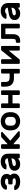

<svg xmlns="http://www.w3.org/2000/svg" viewBox="2356 -2926 580 5332"><g transform="rotate(-90 2646.0 -260.0)"><path d="M138 -157Q145 -157 149.5 -153Q154 -149 160.5 -141Q167 -133 171 -130Q184 -119 203 -114.5Q222 -110 263 -110Q362 -110 362 -155Q362 -174 340 -187.5Q318 -201 273 -201H218Q207 -201 199 -209Q191 -217 191 -228V-294Q191 -305 199 -313Q207 -321 218 -321H263Q352 -321 352 -366Q352 -385 329 -397.5Q306 -410 263 -410Q231 -410 212 -403.5Q193 -397 180 -385Q176 -381 170.5 -373.5Q165 -366 159.5 -362Q154 -358 147 -358H71Q60 -358 51.5 -366Q43 -374 44 -385Q46 -416 71 -450Q96 -484 145 -507Q194 -530 263 -530Q371 -530 426.5 -484Q482 -438 482 -365Q482 -305 445 -264Q468 -242 480 -214Q492 -186 492 -155Q492 -83 433.5 -36.5Q375 10 263 10Q189 10 138 -12Q87 -34 62 -66.5Q37 -99 35 -130Q34 -141 42.5 -149Q51 -157 62 -157Z M571 0ZM1044 -321V-27Q1044 -16 1036 -8Q1028 0 1017 0H941Q930 0 922 -8Q914 -16 914 -27V-60Q891 -28 850.5 -9Q810 10 753 10Q669 10 620 -33.5Q571 -77 571 -146Q571 -213 618.5 -252.5Q666 -292 751 -307L914 -335Q914 -373 888.5 -391.5Q863 -410 820 -410Q797 -410 782.5 -403.5Q768 -397 754 -384Q739 -370 721 -370H628Q618 -370 611.5 -376.5Q605 -383 606 -392Q612 -423 637.5 -455Q663 -487 709.5 -508.5Q756 -530 820 -530Q923 -530 983.5 -476Q1044 -422 1044 -321ZM914 -232 778 -208Q738 -201 719.5 -187.5Q701 -174 701 -151Q701 -131 721.5 -120.5Q742 -110 773 -110Q817 -110 849 -126Q881 -142 897.5 -167.5Q914 -193 914 -222Z M1307 -27Q1307 -16 1299 -8Q1291 0 1280 0H1204Q1193 0 1185 -8Q1177 -16 1177 -27V-493Q1177 -504 1185 -512Q1193 -520 1204 -520H1280Q1291 -520 1299 -512Q1307 -504 1307 -493V-335L1491 -503Q1502 -511 1510 -515.5Q1518 -520 1530 -520H1625Q1635 -520 1642 -513Q1649 -506 1649 -496Q1649 -485 1638 -476L1405 -265L1660 -43Q1670 -33 1670 -24Q1670 -14 1663 -7Q1656 0 1646 0H1540Q1519 0 1499 -17L1307 -184Z M1692 0ZM2197 -259Q2197 -233 2195 -209Q2190 -148 2158 -98Q2126 -48 2070.5 -19Q2015 10 1944 10Q1873 10 1817.5 -19Q1762 -48 1730 -98Q1698 -148 1693 -209Q1692 -221 1692 -259Q1692 -298 1693 -310Q1698 -372 1730 -422Q1762 -472 1817.5 -501Q1873 -530 1944 -530Q2015 -530 2070.5 -501Q2126 -472 2158 -422Q2190 -372 2195 -310Q2197 -286 2197 -259ZM1823 -305Q1822 -295 1822 -260Q1822 -225 1823 -215Q1829 -158 1862.5 -134Q1896 -110 1944 -110Q1992 -110 2025.5 -134Q2059 -158 2065 -215Q2067 -235 2067 -260Q2067 -285 2065 -305Q2059 -362 2025.5 -386Q1992 -410 1944 -410Q1896 -410 1862.5 -386Q1829 -362 1823 -305Z M2804 -493V-27Q2804 -16 2796 -8Q2788 0 2777 0H2701Q2690 0 2682 -8Q2674 -16 2674 -27V-202H2440V-27Q2440 -16 2432 -8Q2424 0 2413 0H2337Q2326 0 2318 -7.5Q2310 -15 2310 -27V-493Q2310 -504 2318 -512Q2326 -520 2337 -520H2413Q2424 -520 2432 -512Q2440 -504 2440 -493V-322H2674V-493Q2674 -504 2682 -512Q2690 -520 2701 -520H2777Q2788 -520 2796 -512Q2804 -504 2804 -493Z M3150 -283H3270V-493Q3270 -504 3278 -512Q3286 -520 3297 -520H3373Q3384 -520 3392 -512Q3400 -504 3400 -493V-27Q3400 -16 3392 -8Q3384 0 3373 0H3297Q3286 0 3278 -8Q3270 -16 3270 -27V-163H3136Q3027 -163 2966.5 -223.5Q2906 -284 2906 -393V-493Q2906 -504 2914 -512Q2922 -520 2933 -520H3009Q3020 -520 3028 -512Q3036 -504 3036 -493V-398Q3036 -338 3063 -310.5Q3090 -283 3150 -283Z M3907 -27V-307L3664 -11Q3655 0 3641 0H3565Q3554 0 3546 -8Q3538 -16 3538 -27V-493Q3538 -504 3546 -512Q3554 -520 3565 -520H3641Q3652 -520 3660 -512Q3668 -504 3668 -493V-211L3911 -509Q3920 -520 3934 -520H4010Q4021 -520 4029 -512Q4037 -504 4037 -493V-27Q4037 -16 4029 -8Q4021 0 4010 0H3934Q3923 0 3915 -8Q3907 -16 3907 -27Z M4362 -184Q4362 -92 4315 -41Q4268 10 4174 10H4151Q4140 10 4132 2Q4124 -6 4124 -17V-83Q4124 -94 4132 -102Q4140 -110 4151 -110H4169Q4206 -110 4219 -128.5Q4232 -147 4232 -189V-493Q4232 -504 4240 -512Q4248 -520 4259 -520H4626Q4637 -520 4645 -512Q4653 -504 4653 -493V-27Q4653 -16 4645 -8Q4637 0 4626 0H4550Q4539 0 4531 -8Q4523 -16 4523 -27V-400H4362Z M4755 0ZM5228 -321V-27Q5228 -16 5220 -8Q5212 0 5201 0H5125Q5114 0 5106 -8Q5098 -16 5098 -27V-60Q5075 -28 5034.5 -9Q4994 10 4937 10Q4853 10 4804 -33.5Q4755 -77 4755 -146Q4755 -213 4802.5 -252.5Q4850 -292 4935 -307L5098 -335Q5098 -373 5072.5 -391.5Q5047 -410 5004 -410Q4981 -410 4966.5 -403.5Q4952 -397 4938 -384Q4923 -370 4905 -370H4812Q4802 -370 4795.5 -376.5Q4789 -383 4790 -392Q4796 -423 4821.5 -455Q4847 -487 4893.5 -508.5Q4940 -530 5004 -530Q5107 -530 5167.5 -476Q5228 -422 5228 -321ZM5098 -232 4962 -208Q4922 -201 4903.5 -187.5Q4885 -174 4885 -151Q4885 -131 4905.5 -120.5Q4926 -110 4957 -110Q5001 -110 5033 -126Q5065 -142 5081.5 -167.5Q5098 -193 5098 -222Z"/></g></svg>

Font: Hezaedrus Medium
Style: Regular
Weight: 500
Designer: Hubert & Fischer
Foundry: Hubert & Fischer
Version: Version 1.10;September 3, 2019;FontCreator 11.5.0.2425 64-bi